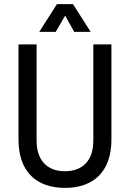

<svg xmlns="http://www.w3.org/2000/svg" viewBox="-20 -902 632 934"><path d="M421 -747 335 -882H257L171 -747H251L297 -826L341 -747ZM522 -223V-686H434V-218C434 -121 382 -69 296 -69C210 -69 158 -121 158 -218V-686H70V-223C70 -69 155 12 296 12C437 12 522 -69 522 -223Z"/></svg>

Font: Archivo Narrow
Style: Regular
Weight: 400
Designer: Hector Gatti
Foundry: Omnibus-Type
Version: Version 1.003;PS 001.003;hotconv 1.0.70;makeotf.lib2.5.58329